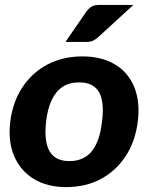

<svg xmlns="http://www.w3.org/2000/svg" viewBox="-20 -755 604 783"><path d="M316 -525Q394 -525 448.5 -492.5Q503 -460 527.5 -400Q552 -340 542 -260Q532 -179 493 -119Q454 -59 392 -25.5Q330 8 250 8Q172 8 117.5 -25.5Q63 -59 37.5 -119Q12 -179 22 -260Q32 -340 72 -400Q112 -460 174.5 -492.5Q237 -525 316 -525ZM263 -98Q322 -98 354.5 -138.5Q387 -179 396 -259Q403 -312 395.5 -347.5Q388 -383 365 -401Q342 -419 303 -419Q263 -419 235.5 -401Q208 -383 191 -347.5Q174 -312 168 -259Q159 -179 182 -138.5Q205 -98 263 -98ZM387 -735H524L380 -603Q368 -593 358 -588.5Q348 -584 331 -584H247L331 -706Q341 -720 352.5 -727.5Q364 -735 387 -735Z"/></svg>

Font: Aleo ExtraBold
Style: Italic
Weight: 800
Italic angle: -7°
Designer: Alessio Laiso
Foundry: Alessio Laiso
Version: Version 2.001;gftools[0.9.29]